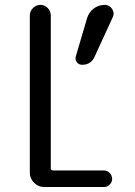

<svg xmlns="http://www.w3.org/2000/svg" viewBox="-20 -750 540 770"><path d="M400.4 -730.5Q418.9 -730.5 429.7 -713.9Q440.4 -697.3 431.6 -679.7L359.4 -522.5Q344.7 -490.2 309.6 -490.2Q295.9 -490.2 288.1 -500.5Q280.3 -510.7 284.2 -524.4L329.1 -676.8Q335.9 -700.2 355.5 -715.3Q375 -730.5 400.4 -730.5ZM157.2 0Q133.8 0 116.7 -17.1Q99.6 -34.2 99.6 -56.6V-688.5Q99.6 -705.1 112.3 -717.8Q125 -730.5 142.1 -730.5Q159.2 -730.5 171.4 -717.8Q183.6 -705.1 183.6 -688.5V-75.2Q183.6 -66.4 193.4 -66.4H397.5Q410.2 -66.4 419.9 -56.2Q429.7 -45.9 429.7 -32.7Q429.7 -19.5 419.9 -9.8Q410.2 0 397.5 0Z"/></svg>

Font: Rounded Mgen+ 1mn regular
Style: Regular
Weight: 400
Designer: [Source Han Sans]
Ryoko NISHIZUKA  (kana & ideographs); Paul D. Hunt (Latin, Greek & Cyrillic); Wenlong ZHANG  (bopomofo
Version: Version 1.059.20150602